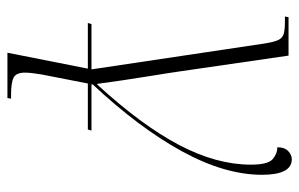

<svg xmlns="http://www.w3.org/2000/svg" viewBox="-168 -418 825 530"><g transform="rotate(90 245.0 -152.5)"><path d="M43 18 46 8H171L100 -467Q96 -494 90.5 -506.5Q85 -519 73.5 -522.5Q62 -526 40 -526H25L27 -536H133L176 -240Q181 -205 188 -162.5Q195 -120 201 -79Q207 -38 211 -8H213Q325 -130 379.5 -233.5Q434 -337 434 -432Q434 -479 419 -492Q404 -505 386 -505Q386 -525 396.5 -535Q407 -545 419 -545Q462 -545 462 -463Q462 -360 397 -241.5Q332 -123 213 4L212 8H340L337 18H210L185 146Q180 175 180 192Q180 216 194 223Q208 230 242 230H252L250 240H125L169 18Z"/></g></svg>

Font: Noto Serif Display ExtraLight
Style: Italic
Weight: 200
Italic angle: -12°
Designer: Monotype Design Team
Foundry: Monotype Imaging Inc.
Version: Version 2.009